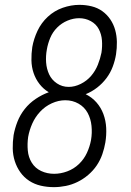

<svg xmlns="http://www.w3.org/2000/svg" viewBox="-20 -763 540 791"><path d="M202 8Q202 8 202 8Q202 8 202 8Q174 8 148 2Q122 -4 100.5 -18Q79 -32 64 -53Q49 -74 41 -99Q33 -124 32.5 -151Q32 -178 36 -206Q41 -234 52 -262Q63 -290 82 -314Q101 -338 127 -355.5Q153 -373 181 -383Q159 -396 143 -416.5Q127 -437 118.5 -462Q110 -487 109.5 -514.5Q109 -542 113 -569Q119 -603 134.5 -636Q150 -669 177 -694Q204 -719 238.5 -731Q273 -743 307 -743Q333 -743 357.5 -737Q382 -731 401.5 -717Q421 -703 434.5 -683Q448 -663 454.5 -639.5Q461 -616 461.5 -590.5Q462 -565 458 -539Q454 -514 444.5 -488.5Q435 -463 418.5 -441Q402 -419 380 -402Q358 -385 333 -375Q359 -362 377.5 -341Q396 -320 406 -293Q416 -266 417.5 -236Q419 -206 414 -176Q410 -152 401.5 -127.5Q393 -103 378.5 -81.5Q364 -60 343.5 -42.5Q323 -25 299.5 -13.5Q276 -2 251 3Q226 8 202 8ZM263 -405Q288 -405 313 -417.5Q338 -430 355.5 -450.5Q373 -471 383 -496Q393 -521 398 -546Q402 -572 400 -597Q398 -622 387 -643Q376 -664 354 -676Q332 -688 306 -688Q282 -688 258 -678Q234 -668 215.5 -649.5Q197 -631 187 -607Q177 -583 173 -559Q168 -532 170 -505.5Q172 -479 182.5 -456.5Q193 -434 214.5 -419.5Q236 -405 263 -405Q263 -405 263 -405Q263 -405 263 -405ZM203 -47Q230 -47 257 -57Q284 -67 305 -87Q326 -107 338 -133Q350 -159 355 -186Q360 -215 357 -244.5Q354 -274 341 -298Q328 -322 303.5 -336Q279 -350 249 -350Q221 -350 193.5 -337.5Q166 -325 145.5 -303Q125 -281 113 -254Q101 -227 96 -199Q92 -171 94.5 -143Q97 -115 111 -92.5Q125 -70 149.5 -58.5Q174 -47 203 -47Z"/></svg>

Font: Iosevka SS04 Light
Style: Italic
Weight: 300
Italic angle: -9°
Monospace: yes
Designer: Belleve Invis
Foundry: Belleve Invis
Version: Version 19.0.0; ttfautohint (v1.8.4)